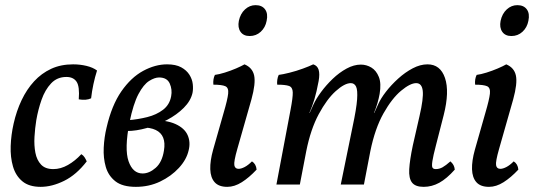

<svg xmlns="http://www.w3.org/2000/svg" viewBox="-20 -717 2075 746"><path d="M138 9Q93 9 67 -12.5Q41 -34 30.5 -70Q20 -106 21.5 -149.5Q23 -193 33 -237Q44 -286 64 -328Q84 -370 112.5 -401Q141 -432 178.5 -449.5Q216 -467 264 -467Q291 -467 316 -461Q341 -455 357 -443Q349 -418 343 -390Q337 -362 334 -335Q315 -326 286 -331Q290 -381 277.5 -399.5Q265 -418 238 -418Q202 -418 178.5 -393Q155 -368 141.5 -329.5Q128 -291 121 -250Q116 -219 114 -185.5Q112 -152 117.5 -123.5Q123 -95 139.5 -77.5Q156 -60 187 -60Q216 -60 244 -76Q272 -92 296 -118Q304 -113 308.5 -106Q313 -99 317 -90Q277 -38 229.5 -14.5Q182 9 138 9Z M508 9Q456 9 428.5 -12.5Q401 -34 391 -68.5Q381 -103 383 -143.5Q385 -184 394 -221Q414 -308 451.5 -362Q489 -416 536 -441.5Q583 -467 629 -467Q663 -467 684 -455.5Q705 -444 716 -426.5Q727 -409 729 -390Q731 -371 728 -356Q721 -325 694 -298Q667 -271 629 -251Q591 -231 550 -219.5Q509 -208 474 -208L478 -250Q516 -253 552 -262Q588 -271 613.5 -290.5Q639 -310 645 -343Q650 -369 639.5 -392.5Q629 -416 598 -416Q581 -416 559.5 -402.5Q538 -389 518 -351.5Q498 -314 483 -241Q463 -138 479.5 -90.5Q496 -43 534 -43Q560 -43 585 -65Q610 -87 617 -132Q622 -162 614 -182Q606 -202 585 -212Q564 -222 530 -222L564 -251Q627 -251 662 -235Q697 -219 709 -192Q721 -165 713 -133Q705 -97 675 -64.5Q645 -32 602 -11.5Q559 9 508 9Z M863 9Q830 9 814 -9Q798 -27 797 -59.5Q796 -92 808 -135L849 -279Q864 -330 866.5 -353Q869 -376 855.5 -382Q842 -388 809 -388Q808 -399 809.5 -408.5Q811 -418 815 -426Q831 -428 853.5 -435Q876 -442 897 -451Q918 -460 930 -467Q961 -454 967.5 -423.5Q974 -393 957 -331L902 -138Q888 -89 890.5 -75Q893 -61 907 -61Q917 -61 930.5 -68Q944 -75 959 -90Q967 -85 971.5 -77Q976 -69 977 -58Q948 -27 919.5 -9Q891 9 863 9ZM950 -577Q926 -577 914.5 -593.5Q903 -610 908 -636Q914 -664 932 -680.5Q950 -697 973 -697Q998 -697 1010 -680.5Q1022 -664 1016 -636Q1011 -610 993 -593.5Q975 -577 950 -577Z M1626 9Q1594 9 1581 -7.5Q1568 -24 1570 -59.5Q1572 -95 1584 -152L1610 -266Q1626 -335 1622.5 -364.5Q1619 -394 1597 -394Q1574 -394 1538.5 -364.5Q1503 -335 1470 -276.5Q1437 -218 1419 -130L1394 0H1304L1350 -225Q1365 -295 1367.5 -331Q1370 -367 1363.5 -380.5Q1357 -394 1343 -394Q1319 -394 1284.5 -363Q1250 -332 1218.5 -273.5Q1187 -215 1170 -130L1145 0H1054L1109 -291Q1118 -338 1117.5 -358Q1117 -378 1103 -383Q1089 -388 1057 -388Q1056 -397 1057.5 -407.5Q1059 -418 1063 -426Q1079 -428 1105 -434.5Q1131 -441 1157 -450.5Q1183 -460 1197 -467Q1213 -462 1218 -446Q1223 -430 1218 -402Q1210 -359 1201.5 -331Q1193 -303 1182 -278H1183L1198 -311Q1208 -333 1227.5 -359.5Q1247 -386 1272.5 -410.5Q1298 -435 1326.5 -450.5Q1355 -466 1382 -466Q1404 -466 1423 -454.5Q1442 -443 1452 -418Q1462 -393 1455 -352Q1452 -335 1446.5 -316Q1441 -297 1433 -278H1434L1449 -311Q1459 -334 1479.5 -360.5Q1500 -387 1527 -411.5Q1554 -436 1583.5 -451.5Q1613 -467 1641 -467Q1691 -467 1709 -414Q1727 -361 1704 -270L1674 -153Q1663 -111 1660 -91Q1657 -71 1660.5 -65.5Q1664 -60 1673 -60Q1687 -60 1699.5 -67Q1712 -74 1730 -90Q1738 -83 1742 -75.5Q1746 -68 1747 -58Q1716 -23 1687 -7Q1658 9 1626 9Z M1880 9Q1847 9 1831 -9Q1815 -27 1814 -59.5Q1813 -92 1825 -135L1866 -279Q1881 -330 1883.5 -353Q1886 -376 1872.5 -382Q1859 -388 1826 -388Q1825 -399 1826.5 -408.5Q1828 -418 1832 -426Q1848 -428 1870.5 -435Q1893 -442 1914 -451Q1935 -460 1947 -467Q1978 -454 1984.5 -423.5Q1991 -393 1974 -331L1919 -138Q1905 -89 1907.5 -75Q1910 -61 1924 -61Q1934 -61 1947.5 -68Q1961 -75 1976 -90Q1984 -85 1988.5 -77Q1993 -69 1994 -58Q1965 -27 1936.5 -9Q1908 9 1880 9ZM1967 -577Q1943 -577 1931.5 -593.5Q1920 -610 1925 -636Q1931 -664 1949 -680.5Q1967 -697 1990 -697Q2015 -697 2027 -680.5Q2039 -664 2033 -636Q2028 -610 2010 -593.5Q1992 -577 1967 -577Z"/></svg>

Font: Vollkorn
Style: Italic
Weight: 400
Italic angle: -11°
Designer: Friedrich Althausen
Foundry: Friedrich Althausen
Version: Version 5.001